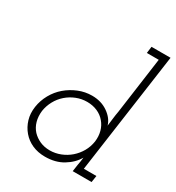

<svg xmlns="http://www.w3.org/2000/svg" viewBox="-181 -861 899 979"><g transform="rotate(30 269.0 -371.5)"><path d="M398 -41Q400 -53 402 -64Q404 -75 405 -87Q382 -47 337.5 -20Q293 7 232 7Q190 7 156.5 -8Q123 -23 100 -50Q77 -77 66.5 -112Q56 -147 62 -188Q68 -228 88 -264Q108 -300 138.5 -326Q169 -352 207 -367.5Q245 -383 286 -383Q340 -383 379.5 -355.5Q419 -328 430 -290Q433 -312 435.5 -334.5Q438 -357 442 -378L488 -711H418L423 -750H535L435 -39H509L503 0H392ZM103 -188Q99 -154 107 -125.5Q115 -97 134 -76Q153 -56 179 -44.5Q205 -33 237 -33Q269 -33 299.5 -45Q330 -57 354 -78Q378 -99 394 -127Q410 -155 415 -188Q419 -220 411.5 -248Q404 -276 386 -297Q368 -319 340.5 -331Q313 -343 280 -343Q247 -343 217 -331Q187 -319 163 -298Q139 -277 123.5 -248.5Q108 -220 103 -188Z"/></g></svg>

Font: Josefin Slab
Style: Italic
Weight: 400
Italic angle: -12°
Designer: Santiago Orozco
Foundry: Typemade
Version: Version 2.000